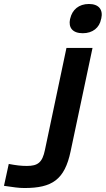

<svg xmlns="http://www.w3.org/2000/svg" viewBox="-175 -741 531 965"><path d="M178 -648 177 -645C168 -602 190 -574 241 -574C291 -574 325 -602 333 -645L334 -648C344 -692 322 -721 272 -721C221 -721 188 -692 178 -648ZM-155 193C-105 200 -83 204 -52 204C86 204 150 163 180 19L290 -500H159L51 12C38 76 15 93 -40 93C-70 93 -93 90 -131 83Z"/></svg>

Font: LT Wave Text Bold Italic
Style: Regular
Weight: 700
Designer: Daniel Lyons
Version: Version 2.5 (Glyphs App)